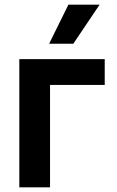

<svg xmlns="http://www.w3.org/2000/svg" viewBox="-20 -802 503 825"><path d="M195 -437V3H63V-548H430V-437ZM408 -782 295 -614H191L274 -782Z"/></svg>

Font: Sinter Bold
Style: Regular
Weight: 700
Foundry: Adobe & rsms
Version: Version 1.000